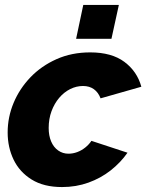

<svg xmlns="http://www.w3.org/2000/svg" viewBox="-20 -747 592 777"><path d="M231 10Q157 10 108 -20.5Q59 -51 35 -101Q11 -151 11 -211Q11 -273 35 -330.5Q59 -388 103 -434Q147 -480 208.5 -507.5Q270 -535 345 -535Q432 -535 483.5 -496.5Q535 -458 552 -396L387 -349Q378 -373 360 -386Q342 -399 316 -399Q289 -399 264 -386.5Q239 -374 219.5 -351Q200 -328 188.5 -297Q177 -266 177 -229Q177 -198 187 -174.5Q197 -151 215.5 -138Q234 -125 257 -125Q275 -125 292.5 -131.5Q310 -138 325 -150Q340 -162 350 -177L496 -129Q468 -89 428 -57.5Q388 -26 338 -8Q288 10 231 10ZM288 -590 317 -727H461L431 -590Z"/></svg>

Font: Raleway Thin ExtraBold
Style: Italic
Weight: 800
Italic angle: -12°
Version: Version 4.026